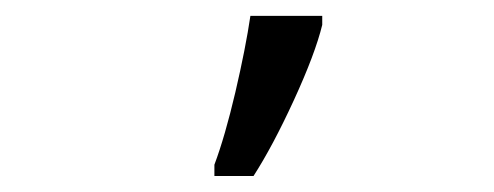

<svg xmlns="http://www.w3.org/2000/svg" viewBox="-20 -826 617 240"><path d="M248 -620.1Q261.2 -655.3 274.2 -710.7Q287.1 -766.1 293 -806.2H382.8V-794.9Q374 -758.8 347.4 -700.9Q320.8 -643.1 296.9 -606H248Z"/></svg>

Font: Samim FD
Style: FD
Weight: 400
Foundry: DejaVu fonts team - Redesigned by Saber Rastikerdar
Version: Version 4.00 December 17, 2020